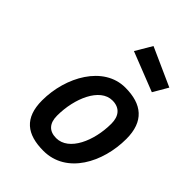

<svg xmlns="http://www.w3.org/2000/svg" viewBox="-223 -860 970 970"><g transform="rotate(45 262.0 -375.0)"><path d="M237 -671 448 -588 494 -667 289 -759ZM270 -82C219 -82 193 -112 193 -166C193 -289 248 -418 337 -418C390 -418 416 -384 416 -331C416 -208 361 -82 270 -82ZM337 -510C182 -510 85 -335 85 -167C85 -41 152 9 270 9C435 9 524 -163 524 -330C524 -455 456 -510 337 -510Z"/></g></svg>

Font: RazerF5 SemiBold
Style: Italic
Weight: 600
Foundry: Razer Inc.
Version: Version 2